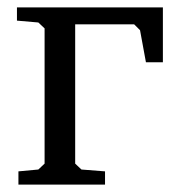

<svg xmlns="http://www.w3.org/2000/svg" viewBox="-20 -501 482 521"><path d="M26 -445V-481H422V-332H376L360 -419L344 -435H184V-57L201 -41L265 -36V0H30V-36L84 -41L101 -57V-424L84 -440Z"/></svg>

Font: Khartiya
Style: Regular
Weight: 500
Version: Version 1.0.1